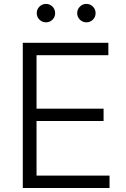

<svg xmlns="http://www.w3.org/2000/svg" viewBox="-20 -942 633 962"><path d="M94.2 0V-727.5H522.9V-665.5H163.1V-397.5H499V-335.9H163.1V-62H528.8V0ZM413.1 -830.1Q394 -830.1 380.4 -843.5Q366.7 -856.9 366.7 -876Q366.7 -895.5 380.4 -908.9Q394 -922.4 413.1 -922.4Q432.1 -922.4 445.6 -908.9Q459 -895.5 459 -876Q459 -856.9 445.6 -843.5Q432.1 -830.1 413.1 -830.1ZM210.4 -830.1Q191.4 -830.1 177.7 -843.5Q164.1 -856.9 164.1 -876Q164.1 -895.5 177.7 -908.9Q191.4 -922.4 210.4 -922.4Q229.5 -922.4 242.9 -908.9Q256.3 -895.5 256.3 -876Q256.3 -856.9 242.9 -843.5Q229.5 -830.1 210.4 -830.1Z"/></svg>

Font: Inter 16pt Light
Style: Regular
Weight: 300
Version: Version 4.001;git-66647c0bb